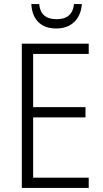

<svg xmlns="http://www.w3.org/2000/svg" viewBox="-20 -930 512 950"><path d="M88 0V-714H419V-663H144V-400H403V-349H144V-51H419V0ZM258 -789Q202 -789 170 -820.5Q138 -852 135 -910H174Q180 -835 260 -835Q339 -835 346 -910H385Q381 -854 347.5 -821.5Q314 -789 258 -789Z"/></svg>

Font: Noto Sans UI NarrowLight
Style: Regular
Weight: 300
Width: 4
Designer: Monotype Design Team
Foundry: Monotype Imaging Inc.
Version: Version 1.001